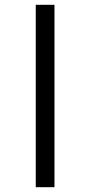

<svg xmlns="http://www.w3.org/2000/svg" viewBox="-20 -780 376 800"><path d="M129 0V-760H207V0Z"/></svg>

Font: Noto Sans Living
Style: Regular
Weight: 400
Designer: Monotype Design Team
Foundry: Monotype Imaging Inc.
Version: Version 2.013; ttfautohint (v1.8.4.7-5d5b)